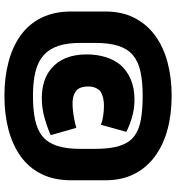

<svg xmlns="http://www.w3.org/2000/svg" viewBox="16 -692 796 868"><g transform="rotate(90 414.0 -258.0)"><path d="M795 -182V-337Q795 -410 767 -466Q739 -522 687.5 -560Q636 -598 566.5 -617Q497 -636 413 -636Q330 -636 260 -617Q190 -598 139 -560Q88 -522 60 -466Q32 -410 32 -337V-182Q32 -105 60 -48Q88 9 139 46Q190 83 260 101.5Q330 120 413 120Q497 120 566.5 101.5Q636 83 687.5 46Q739 9 767 -48Q795 -105 795 -182ZM653 -290V-223Q653 -160 639.5 -118.5Q626 -77 597.5 -53Q569 -29 523 -19Q477 -9 413 -9Q349 -9 303.5 -20.5Q258 -32 229.5 -57.5Q201 -83 187.5 -123.5Q174 -164 174 -223V-290Q174 -354 187.5 -395.5Q201 -437 229.5 -461Q258 -485 303.5 -495Q349 -505 413 -505Q477 -505 523 -496.5Q569 -488 597.5 -465.5Q626 -443 639.5 -400.5Q653 -358 653 -290ZM544 -316 576 -431Q545 -447 507.5 -457.5Q470 -468 431 -468Q378 -468 338.5 -451Q299 -434 273 -404Q250 -376 238 -337Q226 -298 226 -251Q226 -198 242.5 -157.5Q259 -117 291 -91Q316 -70 349.5 -59.5Q383 -49 424 -49Q469 -49 511.5 -61Q554 -73 591 -89L558 -205Q553 -203 541.5 -200.5Q530 -198 515 -195Q500 -192 482.5 -190Q465 -188 447 -188Q430 -188 417 -191.5Q404 -195 394 -202Q382 -210 376.5 -224.5Q371 -239 371 -259Q371 -278 377 -291.5Q383 -305 393 -314Q405 -322 422 -326Q439 -330 458 -330Q470 -330 481.5 -329Q493 -328 503.5 -326.5Q514 -325 524 -322.5Q534 -320 544 -316Z"/></g></svg>

Font: Advent Pro ExtraBold
Style: Regular
Weight: 800
Designer: VivaRado, Andreas Kalpakidis
Foundry: VivaRado, Andreas Kalpakidis
Version: Version 3.000